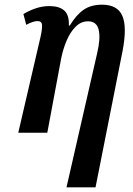

<svg xmlns="http://www.w3.org/2000/svg" viewBox="-20 -567 566 820"><path d="M264 233 395 -340Q410 -403 401.5 -439.5Q393 -476 356 -476Q326 -476 303 -453Q280 -430 264.5 -393.5Q249 -357 241 -316L182 0H58L153 -409Q161 -445 159.5 -461Q158 -477 140 -477Q131 -477 119 -473Q107 -469 92 -461L80 -507Q103 -521 131.5 -531Q160 -541 191 -541Q233 -541 254.5 -522Q276 -503 274 -458H278Q306 -504 337.5 -525.5Q369 -547 416 -547Q481 -547 502 -500.5Q523 -454 504 -352L388 233Z"/></svg>

Font: Noto Serif ExtraCondensed SemiBold
Style: Italic
Weight: 600
Width: 2
Italic angle: -12°
Designer: Monotype Design Team
Foundry: Monotype Imaging Inc.
Version: Version 2.013